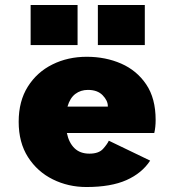

<svg xmlns="http://www.w3.org/2000/svg" viewBox="-20 -740 690 771"><path d="M327 11Q254 11 192 -19.8Q130 -50.5 92.5 -109Q55 -167.5 55 -251Q55 -334 91.8 -392.2Q128.5 -450.5 190.5 -481.2Q252.5 -512 328.5 -512Q404 -512 466.8 -484.5Q529.5 -457 567.2 -401Q605 -345 605 -258.5Q605 -229 599.5 -206H248.5Q256.5 -167 279 -145Q301.5 -123 339 -123Q376.5 -123 393.8 -142.2Q411 -161.5 417 -175L583 -95Q550 -44.5 487.8 -16.8Q425.5 11 327 11ZM333 -379Q304 -379 282.5 -362.8Q261 -346.5 251 -312H413V-314Q413 -336 392.2 -357.5Q371.5 -379 333 -379ZM103 -720H291.5V-559H103ZM373 -720H561.5V-559H373Z"/></svg>

Font: Trispace ExtraBold
Style: Regular
Weight: 800
Designer: Tyler Finck
Foundry: Etcetera Type Company
Version: Version 1.210; ttfautohint (v1.8.3)